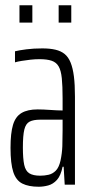

<svg xmlns="http://www.w3.org/2000/svg" viewBox="-20 -702 346 730"><path d="M127 8Q89 8 65 -4Q41 -16 30.5 -48Q20 -80 20 -140Q20 -196 29.5 -227.5Q39 -259 62 -272.5Q85 -286 123 -286Q133 -286 145.5 -285.5Q158 -285 171.5 -284Q185 -283 197 -282.5Q209 -282 218 -282V-328Q218 -375 215 -404.5Q212 -434 203 -449.5Q194 -465 176.5 -471Q159 -477 130 -477Q113 -477 95.5 -475Q78 -473 62.5 -470.5Q47 -468 37 -465V-507Q53 -511 80.5 -514.5Q108 -518 141 -518Q170 -518 191 -513Q212 -508 226 -496.5Q240 -485 248.5 -464Q257 -443 261 -411.5Q265 -380 265 -335V0H226L222 -68H218Q211 -34 196.5 -18Q182 -2 163.5 3Q145 8 127 8ZM133 -34Q149 -34 164.5 -37.5Q180 -41 192 -53Q204 -65 210 -91Q216 -119 217 -146Q218 -173 218 -207V-247H133Q107 -247 92.5 -239.5Q78 -232 72.5 -209.5Q67 -187 67 -141Q67 -99 72 -75.5Q77 -52 91.5 -43Q106 -34 133 -34ZM54 -616V-682H103V-616ZM203 -616V-682H251V-616Z"/></svg>

Font: Saira UltraCondensed Light
Style: Regular
Weight: 300
Width: 1
Designer: Hector Gatti with collaboration of the Omnibus-Type team
Foundry: Omnibus-Type
Version: Version 1.101